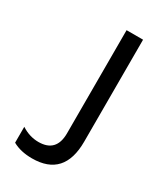

<svg xmlns="http://www.w3.org/2000/svg" viewBox="-172 -746 702 817"><g transform="rotate(30 179.0 -337.0)"><path d="M29.8 -22Q68.8 0 125 0Q282.2 0 282.2 -172.9V-673.8H201.2V-166Q200.7 -74.2 113.8 -74.2Q69.8 -74.2 29.8 -100.1Z"/></g></svg>

Font: FAU Chimera
Style: Regular
Weight: 400
Version: Version 1.002;hotconv 1.0.117;makeotfexe 2.5.65602